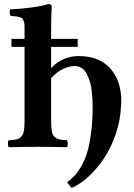

<svg xmlns="http://www.w3.org/2000/svg" viewBox="-20 -718 656 939"><path d="M359.9 -527.8V-488.8H230V-384.8Q286.1 -443.8 365.2 -443.8Q464.4 -443.8 518.8 -383.8Q573.2 -323.7 573.2 -222.2Q573.2 -208.5 571.8 -196.8Q568.4 -127.4 545.4 -60.8Q522.5 5.9 488.3 56.9Q454.1 107.9 412.8 145.8Q371.6 183.6 330.1 201.2Q326.7 196.8 319.1 187.5Q311.5 178.2 308.1 173.8Q328.6 158.2 344.5 141.4Q360.4 124.5 377.9 94.2Q395.5 64 406.7 26.4Q418 -11.2 425.5 -69.3Q433.1 -127.4 433.1 -199.2Q433.1 -216.8 432.1 -233.2Q431.2 -249.5 428.5 -273.9Q425.8 -298.3 419.7 -318.1Q413.6 -337.9 404.5 -356.2Q395.5 -374.5 380.1 -384.8Q364.7 -395 345.2 -395Q320.8 -395 290.3 -381.6Q259.8 -368.2 230 -335.9V-127Q230 -95.2 233.2 -77.4Q236.3 -59.6 246.1 -49.6Q255.9 -39.6 268.8 -36.4Q281.7 -33.2 307.1 -32.2Q311.5 -27.8 311.5 -15.1Q311.5 -2.4 307.1 2Q221.2 0 165 0Q106.9 0 22.9 2Q18.6 -2.4 18.6 -15.1Q18.6 -27.8 22.9 -32.2Q48.3 -33.2 61.3 -36.4Q74.2 -39.6 84 -49.6Q93.8 -59.6 96.9 -77.4Q100.1 -95.2 100.1 -127V-488.8H36.1V-527.8H100.1V-564.9Q100.1 -584 99.9 -594.2Q99.6 -604.5 96.2 -613.8Q92.8 -623 90.1 -626.7Q87.4 -630.4 77.6 -633.5Q67.9 -636.7 59.3 -637.7Q50.8 -638.7 32.2 -640.1Q24.4 -653.8 28.8 -671.9Q82 -674.3 135.5 -681.6Q189 -689 216.8 -698.2Q232.9 -698.2 232.9 -685.1Q230 -647.9 230 -583V-527.8H337.9Z"/></svg>

Font: Common Serif
Style: Bold
Weight: 700
Designer: Philipp H. Poll, Khaled Hosny
Foundry: Stefan Peev, Context Ltd.
Version: Version 1.026